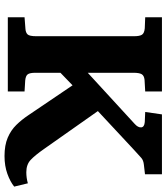

<svg xmlns="http://www.w3.org/2000/svg" viewBox="38 -778 755 872"><g transform="rotate(90 416.0 -342.5)"><path d="M689 15Q640 15 606 0.5Q572 -14 548 -38.5Q524 -63 504 -93L368 -294L311 -239V-126Q311 -100 318 -90.5Q325 -81 346 -79L396 -76V0H59V-76L111 -80Q128 -81 136.5 -89.5Q145 -98 145 -130V-573Q145 -599 138 -609.5Q131 -620 109 -622L59 -624V-700H396V-624L343 -621Q324 -619 317.5 -608Q311 -597 311 -570V-363L543 -576Q560 -591 559 -605.5Q558 -620 535 -622L489 -624L500 -700H772V-623L729 -618Q709 -616 698 -606.5Q687 -597 660 -572L485 -409L656 -166Q686 -123 707 -103.5Q728 -84 763 -84Q788 -84 813 -91L828 -29Q806 -11 770 2Q734 15 689 15Z"/></g></svg>

Font: Literata 7pt
Style: Bold
Weight: 700
Designer: Latin by Veronika Burian and Jose Scaglione. Greek by Irene Vlachou. Cyrillic by Vera Evstafieva.
Foundry: TypeTogether
Version: Version 3.002